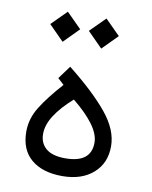

<svg xmlns="http://www.w3.org/2000/svg" viewBox="-76 -702 601 758"><g transform="rotate(10 225.0 -323.5)"><path d="M181.6 -432.6Q284.7 -351.1 339.8 -283.9Q395 -216.8 395 -150.9Q395 -83 348.6 -42.5Q302.2 -2 225.1 -2Q146 -2 100.6 -40Q55.2 -78.1 55.2 -150.9Q55.2 -202.6 84.5 -249.8Q113.8 -296.9 168 -357.4L143.1 -380.4ZM218.3 -307.6Q171.4 -266.1 146.7 -227.5Q122.1 -189 122.1 -153.3Q122.1 -116.2 147.5 -94.7Q172.9 -73.2 224.6 -73.2Q328.1 -73.2 328.1 -153.8Q328.1 -187.5 299.6 -226.3Q271 -265.1 218.3 -307.6ZM229.5 -585 289.6 -645 349.6 -585 289.6 -524.4ZM74.7 -585 134.8 -645 194.8 -585 134.8 -524.4Z"/></g></svg>

Font: Vazir Light FD
Style: Light-FD
Weight: 300
Designer: Saber Rastikerdar
Foundry: Saber Rastikerdar
Version: Version 30.1.0